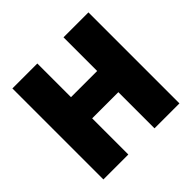

<svg xmlns="http://www.w3.org/2000/svg" viewBox="-179 -909 1089 1089"><g transform="rotate(-45 365.0 -365.0)"><path d="M470 0V-730H670V0ZM60 0V-730H260V0ZM160 -290V-460H570V-290Z"/></g></svg>

Font: M PLUS 2 Thin Black
Style: Regular
Weight: 900
Version: Version 1.001